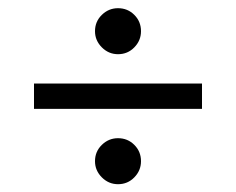

<svg xmlns="http://www.w3.org/2000/svg" viewBox="-20 -578 590 480"><path d="M65 -305.8V-369.2H485V-305.8ZM275 -117.5Q251.7 -117.5 234.6 -134.6Q217.5 -151.7 217.5 -175Q217.5 -199.2 234.6 -215.8Q251.7 -232.5 275 -232.5Q299.2 -232.5 315.8 -215.8Q332.5 -199.2 332.5 -175Q332.5 -151.7 315.8 -134.6Q299.2 -117.5 275 -117.5ZM275 -442.5Q251.7 -442.5 234.6 -459.6Q217.5 -476.7 217.5 -500Q217.5 -524.2 234.6 -540.8Q251.7 -557.5 275 -557.5Q299.2 -557.5 315.8 -540.8Q332.5 -524.2 332.5 -500Q332.5 -476.7 315.8 -459.6Q299.2 -442.5 275 -442.5Z"/></svg>

Font: Funnel Sans Light Light
Style: Regular
Weight: 300
Version: Version 1.000